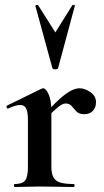

<svg xmlns="http://www.w3.org/2000/svg" viewBox="-20 -750 419 770"><path d="M161 -271 153 -284Q192 -329 219 -353Q246 -377 265 -386.5Q284 -396 299 -396Q320 -396 342.5 -380.5Q365 -365 365 -340Q365 -319 352.5 -305.5Q340 -292 318 -292Q297 -292 286.5 -303Q276 -314 267.5 -324.5Q259 -335 243 -335Q236 -335 227.5 -330.5Q219 -326 203.5 -312.5Q188 -299 161 -271ZM39 0Q36 0 36 -6Q36 -12 39 -12Q70 -12 81 -26.5Q92 -41 92 -81V-269Q92 -300 85 -314.5Q78 -329 61 -329Q52 -329 40 -325.5Q28 -322 13 -315Q9 -313 7 -319Q5 -325 7 -326L146 -394Q152 -396 153 -396Q164 -396 175 -372Q186 -348 186 -303V-81Q186 -55 194 -39.5Q202 -24 221.5 -18Q241 -12 275 -12Q279 -12 279 -6Q279 0 275 0Q248 0 213.5 -1Q179 -2 139 -2Q111 -2 85 -1Q59 0 39 0ZM122 -726Q121 -729 126.5 -730Q132 -731 133 -729L202 -620L270 -729Q272 -731 277 -730Q282 -729 280 -726L213 -477Q212 -472 202 -472Q192 -472 190 -477Z"/></svg>

Font: Cormorant Infant Light
Style: Bold
Weight: 700
Version: Version 4.001